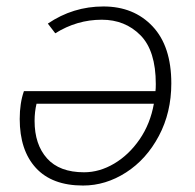

<svg xmlns="http://www.w3.org/2000/svg" viewBox="-20 -561 604 594"><path d="M41 -193Q41 -242 54 -279H461Q462 -287 462 -301Q462 -404 414.5 -452Q367 -500 295 -500Q218 -500 151 -458L128 -488Q206 -541 300 -541Q394 -541 452 -479.5Q510 -418 510 -303Q510 -213 471.5 -140.5Q433 -68 370 -27.5Q307 13 237 13Q141 13 91 -41.5Q41 -96 41 -193ZM240 -28Q288 -28 333.5 -55Q379 -82 412 -130Q445 -178 456 -240H93Q87 -215 87 -187Q87 -114 125.5 -71Q164 -28 240 -28Z"/></svg>

Font: Nebula Sans Light
Style: Regular
Weight: 300
Italic angle: -9°
Designer: Paul D. Hunt for Adobe (as Source Sans)
Foundry: Nebula Entertainment & Broadcasting LLC
Version: Version 1.010